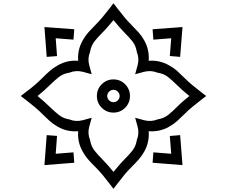

<svg xmlns="http://www.w3.org/2000/svg" viewBox="-20 -995 1416 1198"><path d="M688 -974.6 713.9 -940.9Q734.4 -914.1 756.1 -887.9Q777.8 -861.8 802.2 -837.4Q823.2 -816.4 843.5 -794.2Q863.8 -772 879.9 -743.2Q913.1 -684.1 907.7 -615.7Q975.6 -621.1 1034.7 -587.4Q1064 -571.3 1086.2 -551.3Q1108.4 -531.2 1129.4 -510.3Q1153.3 -486.3 1179.7 -464.4Q1206.1 -442.4 1232.9 -421.9L1266.6 -396L1232.9 -370.1Q1206.1 -349.1 1179.4 -327.4Q1152.8 -305.7 1129.4 -281.7Q1108.4 -260.7 1085.9 -240.5Q1063.5 -220.2 1034.7 -204.1Q976.6 -170.9 907.7 -176.3Q913.1 -107.9 879.9 -48.8Q863.8 -20.5 843.5 2.2Q823.2 24.9 802.2 45.4Q778.3 69.3 756.3 95.7Q734.4 122.1 713.9 149.4L688 183.1L662.1 149.4Q641.6 122.1 619.6 95.7Q597.7 69.3 573.2 45.4Q552.2 24.9 532.2 2.4Q512.2 -20 496.1 -48.8Q462.4 -108.4 467.8 -176.3Q398.9 -170.9 340.8 -204.1Q312 -220.2 289.6 -240.5Q267.1 -260.7 246.1 -281.7Q222.2 -306.2 196.3 -327.6Q170.4 -349.1 143.1 -370.1L109.4 -396L143.1 -421.9Q170.4 -441.9 196.3 -464.1Q222.2 -486.3 246.1 -510.3Q267.1 -531.7 289.6 -551.5Q312 -571.3 340.8 -587.4Q399.9 -621.1 467.8 -615.7Q462.4 -683.6 496.1 -743.2Q512.2 -772 532.2 -794.2Q552.2 -816.4 573.2 -837.4Q597.7 -861.8 619.6 -887.9Q641.6 -914.1 662.1 -940.9ZM688 -869.6Q670.9 -848.6 652.8 -827.9Q634.8 -807.1 615.2 -787.6Q589.4 -762.2 568.8 -735.8Q548.3 -709.5 542 -670.9Q524.9 -629.9 537.1 -586.9L552.2 -531.7L497.1 -546.9Q453.6 -558.1 412.6 -541.5Q374.5 -535.6 348.1 -514.9Q321.8 -494.1 295.9 -468.8Q276.4 -449.2 256.1 -431.2Q235.8 -413.1 214.4 -396Q235.8 -377.9 256.6 -359.9Q277.3 -341.8 296.9 -322.3Q322.8 -297.4 349.1 -276.6Q375.5 -255.9 412.6 -250Q452.6 -233.4 497.1 -245.1L552.2 -260.3L537.1 -205.6Q524.9 -162.1 542 -121.1Q548.3 -82.5 569.3 -55.9Q590.3 -29.3 615.2 -4.4Q654.8 35.6 688 77.6Q705.6 56.2 723.6 35.2Q741.7 14.2 761.2 -5.4Q786.1 -29.8 806.9 -56.2Q827.6 -82.5 833.5 -120.6Q850.6 -162.1 838.4 -205.6L823.2 -260.3L878.4 -245.1Q923.3 -233.4 962.9 -250Q1002.9 -256.3 1031 -279.1Q1059.1 -301.8 1084.5 -328.1Q1103 -346.7 1122.3 -363.3Q1141.6 -379.9 1161.6 -396Q1140.1 -413.1 1119.6 -431.2Q1099.1 -449.2 1079.6 -468.8Q1053.7 -494.6 1027.6 -515.1Q1001.5 -535.6 962.9 -541.5Q921.9 -558.1 878.4 -546.9L823.2 -531.7L838.4 -586.9Q850.6 -629.9 833.5 -671.4Q827.6 -709.5 807.4 -735.4Q787.1 -761.2 761.2 -786.6Q741.7 -806.6 723.6 -827.4Q705.6 -848.1 688 -869.6ZM1118.7 -826.2 1104 -640.1 1039.6 -645.5 1048.3 -756.3 937 -747.6 932.1 -812.5ZM257.3 -826.2 443.4 -812.5 438.5 -747.6 327.6 -756.3 335.9 -645 271.5 -640.1ZM688 -499.5Q731 -499.5 761 -469Q791 -438.5 791 -396Q791 -353 761 -322.8Q731 -292.5 688 -292.5Q645 -292.5 614.7 -322.8Q584.5 -353 584.5 -396Q584.5 -439 614.7 -469.2Q645 -499.5 688 -499.5ZM688 -434.6Q672.4 -434.6 660.6 -423.1Q648.9 -411.6 648.9 -396Q648.9 -380.4 660.6 -368.9Q672.4 -357.4 688 -357.4Q703.6 -357.4 715.1 -368.7Q726.6 -379.9 726.6 -396Q726.6 -411.6 715.1 -423.1Q703.6 -434.6 688 -434.6ZM257.3 35.2 271.5 -151.9 335.9 -147 327.6 -35.6 438.5 -44.4 443.4 20.5ZM1118.7 35.2 932.1 20.5 937 -44.4 1048.3 -35.6 1039.6 -146.5 1104 -151.9Z"/></svg>

Font: Pinar-DS3-FD Bold
Style: Regular
Weight: 700
Designer: Amin Abedi
Version: Version 3.000